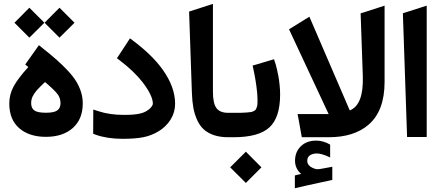

<svg xmlns="http://www.w3.org/2000/svg" viewBox="-20 -714 2288 999"><path d="M294.9 -177.2Q294.9 -204.1 278.8 -225.1Q262.7 -246.1 214.4 -287.1Q185.5 -260.3 171.4 -244.1Q157.2 -228 149.7 -211.9Q142.1 -195.8 142.1 -177.2Q142.1 -151.4 158.7 -139.4Q175.3 -127.4 218.8 -127.4Q262.2 -127.4 278.6 -139.9Q294.9 -152.3 294.9 -177.2ZM198.7 -465.8Q243.2 -430.7 274.4 -403.1Q305.7 -375.5 333 -346.2Q360.4 -316.9 376.5 -290.5Q392.6 -264.2 401.6 -235.4Q410.6 -206.5 410.6 -175.8Q410.6 -94.2 358.9 -48.1Q307.1 -2 218.8 -2Q131.8 -2 80.1 -46.9Q28.3 -91.8 28.3 -175.8Q28.3 -223.1 51.5 -265.4Q74.7 -307.6 127.4 -365.2L125 -367.2L111.3 -378.4L121.6 -393.1L170.4 -461.9L182.6 -479ZM289.6 -673.8 367.7 -595.7 289.6 -518.1 211.9 -595.7ZM132.8 -673.8 210.9 -595.7 132.8 -518.1 55.2 -595.7Z M491.2 -135.7Q550.3 -116.2 623.5 -116.2Q651.9 -116.2 671.4 -117.7Q690.9 -119.1 706.3 -122.6Q721.7 -126 732.7 -131.1Q743.7 -136.2 754.4 -144.5Q763.7 -151.4 769.5 -160.4Q775.4 -169.4 775.4 -173.8Q775.4 -215.8 722.7 -285.2Q677.7 -343.3 603 -399.9L588.4 -411.1L598.6 -426.3L645 -497.1L656.2 -514.6L672.9 -502Q772.9 -426.8 826.2 -352.1Q891.1 -261.2 891.1 -174.3Q891.1 -129.9 867.9 -92.3Q844.7 -54.7 804.2 -30.3Q767.6 -8.3 725.6 0Q683.6 8.3 617.2 8.3Q538.1 8.3 477.5 -13.2L464.8 -18.1V-31.7L465.3 -117.2V-144Z M1177.2 0H1167.5Q1125.5 0 1093.5 -10.7Q1061.5 -21.5 1040.5 -40.5Q1019.5 -59.6 1006.1 -88.9Q992.7 -118.2 986.3 -151.9Q980 -185.5 978.5 -229.5L963.9 -653.8L1087.9 -693.8V-236.8Q1087.9 -176.3 1106.2 -151.6Q1124.5 -127 1167 -127H1177.2Q1186 -127 1186 -72.3V-55.7Q1186 0 1177.2 0Z M1171.9 -127H1197.8Q1222.7 -127 1235.8 -127.2Q1249 -127.4 1264.4 -128.7Q1279.8 -129.9 1286.6 -131.1Q1293.5 -132.3 1301.3 -136.5Q1309.1 -140.6 1311.5 -145Q1314 -149.4 1316.7 -157.7Q1319.3 -166 1319.6 -174.6Q1319.8 -183.1 1319.8 -197.3Q1319.8 -223.1 1314.5 -262.7Q1309.1 -302.2 1303.7 -328.6L1298.3 -355L1294.4 -373L1312 -377.9L1387.7 -400.4L1405.8 -405.8L1411.6 -387.7Q1413.1 -383.8 1414.8 -377.9Q1416.5 -372.1 1420.9 -353.8Q1425.3 -335.4 1428.7 -316.9Q1432.1 -298.3 1434.8 -272.2Q1437.5 -246.1 1437.5 -222.2Q1437.5 -102.5 1381.8 -51.3Q1326.2 0 1195.8 0H1171.9Q1164.1 0 1158.9 -4.9Q1153.8 -9.8 1151.6 -19.3Q1149.4 -28.8 1148.9 -36.4Q1148.4 -43.9 1148.4 -55.7V-72.3Q1148.4 -87.9 1149.4 -98.1Q1150.4 -108.4 1156 -117.7Q1161.6 -127 1171.9 -127ZM1259.3 75.2 1340.3 156.7 1259.3 237.8 1177.7 156.7Z M1799.8 -139.6Q1873 -168 1867.7 -319.8L1856.4 -644.5L1870.6 -648.9L1955.6 -676.3L1981 -684.6V-657.7V-287.6Q1981 -137.2 1897.9 -65.4Q1822.3 0 1690.4 0H1566.4H1550.3L1547.4 -16.1L1532.7 -97.7L1528.3 -120.6H1551.8H1689.9L1483.9 -561.5L1498 -570.3L1569.8 -614.7L1589.8 -627ZM1546.9 190.9Q1515.1 163.1 1515.1 122.6Q1515.1 76.2 1545.4 46.9Q1575.7 17.6 1625 17.6Q1643.6 17.6 1661.6 22.7Q1679.7 27.8 1695.3 37.1L1697.8 38.6V41.5V97.7V105.5L1690.9 102.1Q1652.3 84.5 1628.9 84.5Q1607.4 84.5 1593 94Q1578.6 103.5 1578.6 122.6Q1578.6 152.8 1623 165.5Q1625.5 166.5 1632.3 166.5Q1637.7 166.5 1648.4 164.8Q1659.2 163.1 1675.5 159.9Q1691.9 156.7 1703.1 154.8L1709 153.8V159.7V218.3V222.2L1705.1 223.1Q1683.6 228 1646.2 235.8Q1608.9 243.7 1577.9 250.7Q1546.9 257.8 1520 264.2L1514.2 265.6V259.8V202.6V198.7L1518.1 197.8Q1523.4 196.3 1534.2 193.8Q1544.9 191.4 1546.9 190.9Z M2076.2 -645 2200.2 -684.6V-1H2098.1Z"/></svg>

Font: Samim FD-WOL
Style: Bold-FD-WOL
Weight: 700
Foundry: DejaVu fonts team - Redesigned by Saber Rastikerdar
Version: Version 4.0.5